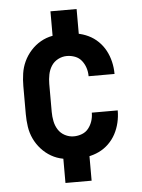

<svg xmlns="http://www.w3.org/2000/svg" viewBox="-53 -670 605 819"><g transform="rotate(-5 250.0 -260.5)"><path d="M247 8Q220 8 193 3Q166 -2 142.5 -15.5Q119 -29 100.5 -49.5Q82 -70 70.5 -94.5Q59 -119 55 -146Q51 -173 51 -200V-320Q51 -347 55 -374Q59 -401 70.5 -425.5Q82 -450 100.5 -470.5Q119 -491 142.5 -504.5Q166 -518 193 -523Q220 -528 247 -528Q273 -528 298.5 -523.5Q324 -519 347 -508Q370 -497 388.5 -479Q407 -461 419 -438.5Q431 -416 437 -390.5Q443 -365 443 -340Q443 -339 443 -338.5Q443 -338 443 -338H332Q332 -338 332 -338.5Q332 -339 332 -339Q332 -357 326.5 -374Q321 -391 310 -405Q299 -419 282 -425.5Q265 -432 247 -432Q227 -432 209 -422.5Q191 -413 180.5 -396.5Q170 -380 166 -360Q162 -340 162 -320V-200Q162 -180 166 -160Q170 -140 180.5 -123.5Q191 -107 209 -97.5Q227 -88 247 -88Q265 -88 282 -94.5Q299 -101 310 -115Q321 -129 326.5 -146Q332 -163 332 -181Q332 -181 332 -181.5Q332 -182 332 -182H443Q443 -182 443 -181.5Q443 -181 443 -180Q443 -155 437 -129.5Q431 -104 419 -81.5Q407 -59 388.5 -41Q370 -23 347 -12Q324 -1 298.5 3.5Q273 8 247 8ZM194 -472V-628H306V-472ZM194 107V-48H306V107Z"/></g></svg>

Font: Zed Mono
Style: Bold
Weight: 700
Monospace: yes
Designer: Belleve Invis
Foundry: Belleve Invis
Version: Version 1.0.0; ttfautohint (v1.8.4)